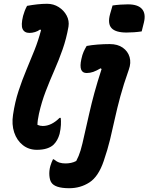

<svg xmlns="http://www.w3.org/2000/svg" viewBox="-20 -781 785 1015"><path d="M123 -750Q150 -755 177 -758Q204 -761 229 -761Q263 -761 290.5 -743.5Q318 -726 332.5 -698.5Q347 -671 342 -640Q331 -577 311 -520Q291 -463 267 -408.5Q243 -354 221.5 -298Q200 -242 186 -180Q182 -161 180 -147Q178 -133 178 -121Q192 -115 206 -115Q252 -115 295 -158H301Q303 -143 302 -121Q301 -99 295 -73Q285 -38 264 -17Q251 -4 228.5 3.5Q206 11 175 11Q132 11 100.5 -14Q69 -39 55 -81Q41 -123 49 -175Q59 -242 78 -300Q97 -358 119.5 -411.5Q142 -465 162.5 -516.5Q183 -568 197 -622L192 -625Q180 -616 165 -611.5Q150 -607 136 -607Q109 -607 99.5 -627.5Q90 -648 102 -697Q106 -711 110.5 -723Q115 -735 123 -750ZM575 -752Q595 -755 616.5 -756.5Q638 -758 656 -758Q709 -758 730.5 -733.5Q752 -709 741 -663L729 -615Q710 -612 688.5 -610.5Q667 -609 649 -609Q591 -609 569.5 -632.5Q548 -656 562 -707ZM560 -548Q602 -548 629 -529Q656 -510 665 -479.5Q674 -449 661 -413Q633 -334 616 -271Q599 -208 587 -153Q575 -98 562 -44Q549 10 528 71Q500 153 452.5 183.5Q405 214 346 214Q270 214 251 183Q243 171 241 147Q239 123 246 97Q249 87 252.5 78Q256 69 260 61H264Q280 74 294 78.5Q308 83 326 83Q341 83 355.5 80Q370 77 383 70Q397 44 406 14Q415 -16 427 -72Q441 -133 452.5 -184Q464 -235 479 -290Q494 -345 517 -416L512 -420Q490 -407 473 -401Q456 -395 438 -395Q394 -395 410 -468Q415 -492 422 -507.5Q429 -523 438 -538Q464 -543 496.5 -545.5Q529 -548 560 -548Z"/></svg>

Font: Recursive Sn Csl St
Style: Bold Italic
Weight: 700
Italic angle: -15°
Version: Version 1.079;hotconv 1.0.112;makeotfexe 2.5.65598; ttfautoh